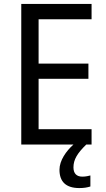

<svg xmlns="http://www.w3.org/2000/svg" viewBox="-20 -734 540 975"><path d="M353 116C353 76 373 44 418 0H445V-78H176V-334H429V-411H176V-636H445V-714H88V0H353C316 33 282 81 282 128C282 188 314 221 383 221C407 221 423 218 439 213V157C430 159 417 163 398 163C369 163 353 147 353 116Z"/></svg>

Font: Noto Sans Myanmar UI SemiCondensed
Style: Regular
Weight: 400
Width: 4
Designer: Monotype Design Team
Foundry: Monotype Imaging Inc.
Version: Version 2.103